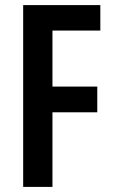

<svg xmlns="http://www.w3.org/2000/svg" viewBox="-20 -734 452 754"><path d="M186 0V-293H362V-394H186V-614H374V-714H71V0Z"/></svg>

Font: Noto Sans Gujarati ExtraCondensed SemiBold
Style: Regular
Weight: 600
Width: 2
Designer: Jelle Bosma - Monotype Design Team, Universal Thirst
Foundry: Monotype Imaging Inc.
Version: Version 2.106